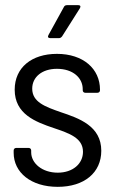

<svg xmlns="http://www.w3.org/2000/svg" viewBox="-20 -720 461 745"><path d="M175 -572H209C214 -572 218 -575 221 -579L290 -688C294 -695 292 -700 284 -700H240C235 -700 230 -698 228 -693L168 -584C164 -577 167 -572 175 -572ZM204 5C307 5 373 -50 373 -135C373 -231 287 -261 215 -285C155 -306 105 -324 105 -376C105 -421 143 -453 201 -453C263 -453 301 -418 301 -374V-370C301 -364 305 -360 311 -360H358C364 -360 368 -364 368 -370V-372C368 -453 303 -511 201 -511C103 -511 37 -458 37 -372C37 -277 118 -247 189 -223C248 -203 302 -185 302 -131C302 -85 263 -50 204 -50C143 -50 101 -87 101 -129V-136C101 -142 97 -146 91 -146H43C37 -146 33 -142 33 -136V-127C33 -51 100 5 204 5Z"/></svg>

Font: Barlow Semi Condensed
Style: Regular
Weight: 400
Width: 4
Designer: Jeremy Tribby
Foundry: Tribby Type
Version: Version 1.422;hotconv 1.0.109;makeotfexe 2.5.65596